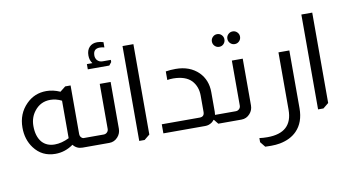

<svg xmlns="http://www.w3.org/2000/svg" viewBox="-93 -1009 2658 1477"><g transform="rotate(-10 1236.5 -270.5)"><path d="M476 -487V-109Q476 -91 486 -81Q495 -71 506 -71H526V0H484Q438 0 411 -35Q346 11 271 11Q166 11 105 -71Q55 -138 55 -231Q55 -340 127 -412Q191 -477 284 -477Q337 -477 391 -453L434 -487ZM391 -383Q347 -405 302 -405Q226 -405 179 -345Q140 -296 140 -229Q140 -149 178 -103Q215 -61 278 -61Q332 -61 391 -90Z M671 -627Q651 -653 651 -690Q651 -731 673.5 -755Q696 -779 735 -779Q758 -779 783 -771V-730Q764 -735 747 -735Q696 -735 696 -682Q696 -662 708 -646Q724 -627 751 -627H815V-610L796 -586H628V-627ZM784 -460V-95Q784 -58 760 -31Q733 0 693 0H519V-71H661Q678 -71 689 -83Q699 -93 699 -109V-460Z M1007 -716V-10L964 25H922V-716Z M1216 -466Q1252 -472 1293 -472Q1404 -472 1472 -405Q1533 -343 1533 -248V-95Q1533 -82 1531 -71H1559V0H1544L1516 -35H1513Q1505 -25 1495 -17Q1471 0 1443 0H1115V-71H1411Q1448 -71 1448 -109V-236Q1448 -307 1405 -354Q1359 -402 1263 -403Q1235 -403 1216 -399Z M1654 -680Q1675 -680 1689 -665.5Q1703 -651 1703 -631Q1703 -610 1689 -595.5Q1675 -581 1654 -581Q1634 -581 1619.5 -595.5Q1605 -610 1605 -631Q1605 -651 1619.5 -665.5Q1634 -680 1654 -680ZM1776 -680Q1796 -680 1810.5 -665.5Q1825 -651 1825 -631Q1825 -610 1810.5 -595.5Q1796 -581 1776 -581Q1755 -581 1740.5 -595.5Q1726 -610 1726 -631Q1726 -651 1740.5 -665.5Q1755 -680 1776 -680ZM1816 -460V-95Q1816 -58 1792 -31Q1765 0 1725 0H1551V-71H1693Q1710 -71 1721 -83Q1731 -93 1731 -109V-460Z M2180 -460V-9Q2180 102 2117 166Q2068 216 1985 232Q1953 238 1915 238Q1891 238 1869 237L1836 196V164Q1865 168 1899 168Q2095 168 2095 -12V-460Z M2404 -716V-10L2361 25H2319V-716Z"/></g></svg>

Font: Almarai
Style: Regular
Weight: 400
Designer: Boutros International 2019
Foundry: Created by Boutros International 2019
Version: Version 1.10